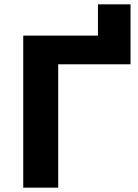

<svg xmlns="http://www.w3.org/2000/svg" viewBox="-20 -864 635 884"><path d="M87 -700H431V-844H581V-568H248V0H87Z"/></svg>

Font: Montserrat-Bold
Style: Bold
Weight: 700
Version: Version 7.200